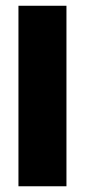

<svg xmlns="http://www.w3.org/2000/svg" viewBox="-20 -650 296 670"><path d="M211.9 0H44.4V-629.9H211.9Z"/></svg>

Font: Open Sans Hebrew Condensed Extra Bold
Style: Regular
Weight: 800
Width: 3
Foundry: Ascender Corporation, Yanek Iontef
Version: Version 2.001;PS 002.001;hotconv 1.0.70;makeotf.lib2.5.58329